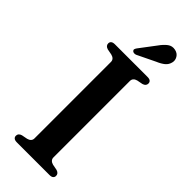

<svg xmlns="http://www.w3.org/2000/svg" viewBox="-287 -932 969 969"><g transform="rotate(45 197.0 -448.0)"><path d="M265 -77Q265 -66.5 271.5 -59.5Q278 -52.5 289.5 -49.5L320.5 -43.5Q340.5 -37.5 340.5 -20.5Q340.5 -11 334 -5.5Q327.5 0 313.5 0H81Q67 0 60.2 -5.5Q53.5 -11 53.5 -20.5Q53.5 -37.5 73.5 -43.5L104.5 -49.5Q116.5 -52.5 123 -59.5Q129.5 -66.5 129.5 -77V-623Q129.5 -633.5 123 -640.5Q116.5 -647.5 104.5 -650.5L73.5 -656.5Q53.5 -662.5 53.5 -679.5Q53.5 -689 60.2 -694.5Q67 -700 81 -700H313.5Q327.5 -700 334 -694.5Q340.5 -689 340.5 -679.5Q340.5 -662.5 320.5 -656.5L289.5 -650.5Q278 -647.5 271.5 -640.5Q265 -633.5 265 -623ZM237 -847.5Q255 -873 273.2 -886.5Q291.5 -900 314.5 -895Q335.5 -890.5 345 -874.2Q354.5 -858 350.5 -841.5Q346 -821 330.5 -808.2Q315 -795.5 290 -785L194 -738.5Q188 -736 181 -736.5Q174 -737 170 -741.5Q165.5 -746.5 167.5 -752.2Q169.5 -758 173.5 -763.5Z"/></g></svg>

Font: Fraunces Medium
Style: Regular
Weight: 500
Version: Version 1.000;[b76b70a41]